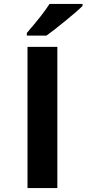

<svg xmlns="http://www.w3.org/2000/svg" viewBox="-20 -951 437 971"><path d="M214.8 -771C237.8 -787.1 270 -812 311 -845.7C351.6 -878.9 380.4 -903.8 397.5 -920.9V-931.2H230.5C210 -898.4 171.9 -849.1 115.7 -784.2V-771ZM270 -713.9H119.1V0H270Z"/></svg>

Font: Noto Reveo Sans
Style: Bold
Weight: 700
Designer: Monotype Design team
Foundry: Monotype Imaging Inc.
Version: Version 1.04